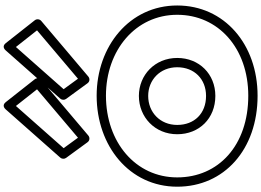

<svg xmlns="http://www.w3.org/2000/svg" viewBox="-206 -1152 1405 1032"><g transform="rotate(-90 496.0 -635.5)"><path d="M216.1 -995.5 442.9 -1252 532.4 -1138.5 272.3 -918.4ZM165.3 -1013.6C157.9 -1005.2 156.8 -991.8 163.8 -982.3L247.8 -867.3C257.8 -853.6 274.4 -854.7 284.1 -862.9L583.1 -1115.9C592.9 -1124.2 595 -1139.8 586.6 -1150.5L463.6 -1306.5C446.8 -1327.8 430 -1312.9 425.3 -1307.6ZM533.1 -995.5 759.9 -1252 849.4 -1138.5 589.3 -918.4ZM482.3 -1013.6C474.9 -1005.2 473.8 -991.8 480.8 -982.3L564.8 -867.3C574.8 -853.6 591.4 -854.7 601.1 -862.9L900.1 -1115.9C909.9 -1124.2 912 -1139.8 903.6 -1150.5L780.6 -1306.5C763.8 -1327.8 747 -1312.9 742.3 -1307.6ZM9 -385C9 -132.4 209.4 47 498 47C774.7 47 983 -132.1 983 -385C983 -641.4 763.5 -818 498 -818C227.7 -818 9 -641.5 9 -385ZM59 -385C59 -608.5 248.3 -768 498 -768C742.5 -768 933 -608.6 933 -385C933 -163.9 753.3 -3 498 -3C230.6 -3 59 -163.6 59 -385ZM341 -385C341 -477.2 409.1 -541 497 -541C582.7 -541 651 -477.3 651 -385C651 -293.2 587.6 -230 497 -230C402.2 -230 341 -293.1 341 -385ZM291 -385C291 -266.9 375.8 -180 497 -180C614.4 -180 701 -266.8 701 -385C701 -504.7 609.3 -591 497 -591C382.9 -591 291 -504.8 291 -385Z"/></g></svg>

Font: Poland Can Into
Style: BigWritingsOLn
Weight: 700
Foundry: Cannot Into Space Fonts
Version: Version 0.92